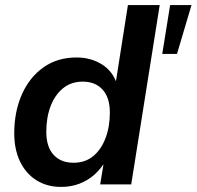

<svg xmlns="http://www.w3.org/2000/svg" viewBox="-20 -725 773 755"><path d="M220 10Q165 10 123.5 -16Q82 -42 59 -89.5Q36 -137 36 -201Q36 -285 65.5 -352.5Q95 -420 150 -459.5Q205 -499 281 -499Q337 -499 380.5 -472Q424 -445 441 -392L434 -393L483 -705H608L496 0H374L389 -92H395Q377 -61 351 -38Q325 -15 292 -2.5Q259 10 220 10ZM269 -85Q315 -85 346.5 -111Q378 -137 395 -182Q412 -227 412 -282Q412 -341 383.5 -372.5Q355 -404 305 -404Q260 -404 228 -378Q196 -352 179 -307.5Q162 -263 162 -207Q162 -148 190.5 -116.5Q219 -85 269 -85ZM618 -513 649 -705H733L676 -513Z"/></svg>

Font: Nunito Sans 12pt
Style: Bold Italic
Weight: 700
Italic angle: -9°
Designer: Vernon Adams
Foundry: Vernon Adams
Version: Version 3.101;gftools[0.9.27]